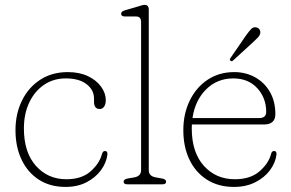

<svg xmlns="http://www.w3.org/2000/svg" viewBox="-20 -744 1174 775"><path d="M407 -339.5Q407 -323 400.2 -313.5Q393.5 -304 383 -304Q359.5 -304 359.5 -333V-346Q359.5 -381 329.5 -404.2Q299.5 -427.5 245.5 -427.5Q195.5 -427.5 157.5 -401.5Q119.5 -375.5 98 -330Q76.5 -284.5 76.5 -225.5Q76.5 -129 124.8 -74.8Q173 -20.5 248 -20.5Q309.5 -20.5 345.5 -52.2Q381.5 -84 391.5 -122Q395 -134.5 403.5 -134.5Q415 -134.5 413.5 -120Q409.5 -87 387.5 -57Q365.5 -27 329 -8.2Q292.5 10.5 245 10.5Q182 10.5 136.8 -18.8Q91.5 -48 67 -99.8Q42.5 -151.5 42.5 -218.5Q42.5 -285 68.8 -338.2Q95 -391.5 142.5 -422.2Q190 -453 253.5 -453Q301 -453 335.2 -436.5Q369.5 -420 388.2 -394Q407 -368 407 -339.5Z M580.5 -705.5V-57Q580.5 -33 608.5 -28L634 -23.5Q650.5 -20.5 650.5 -10.5Q650.5 0 635 0H494.5Q479 0 479 -10.5Q479 -20.5 495.5 -23.5L522 -28Q549.5 -33 549.5 -57V-655Q549.5 -677.5 529.5 -677.5H484.5Q469 -677.5 469 -689Q469 -698 484.5 -702.5L536 -717.5Q544.5 -720 551.5 -722.2Q558.5 -724.5 563 -724.5Q580.5 -724.5 580.5 -705.5Z M1091.5 -283.5Q1091.5 -241.5 1045 -241.5H754.5Q754 -234 754 -226Q754 -129 802.8 -74.8Q851.5 -20.5 928 -20.5Q990.5 -20.5 1027.2 -52.2Q1064 -84 1074 -122Q1077 -134.5 1086 -134.5Q1097.5 -134.5 1096 -120Q1092 -87 1069.8 -57Q1047.5 -27 1010.2 -8.2Q973 10.5 924.5 10.5Q861 10.5 815 -19Q769 -48.5 744.5 -100Q720 -151.5 720 -218.5Q720 -285 746 -338.2Q772 -391.5 818.2 -422.2Q864.5 -453 925.5 -453Q972 -453 1009.8 -432Q1047.5 -411 1069.5 -373Q1091.5 -335 1091.5 -283.5ZM921.5 -427.5Q856.5 -427.5 812 -383.2Q767.5 -339 757 -267.5H1026.5Q1054.5 -267.5 1054.5 -292.5Q1054.5 -348.5 1018.5 -388Q982.5 -427.5 921.5 -427.5ZM973 -601Q985 -617.5 993.8 -626.8Q1002.5 -636 1014 -633.5Q1022.5 -632 1027.2 -625.2Q1032 -618.5 1030.5 -610Q1029 -601.5 1021.5 -593.2Q1014 -585 1004 -576L920.5 -499.5Q915 -494.5 910.5 -499Q907 -501.5 908 -505Q909 -508.5 911.5 -511.5Z"/></svg>

Font: Fraunces 72pt S100 Thin
Style: Regular
Weight: 100
Version: Version 1.000; ttfautohint (v1.8.3)